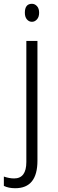

<svg xmlns="http://www.w3.org/2000/svg" viewBox="-49 -745 305 1005"><path d="M118.2 -725.1Q133.3 -725.1 144.5 -712.9Q155.8 -700.7 155.8 -678.2Q155.8 -656.2 144.5 -643.6Q133.3 -630.9 118.2 -630.9Q102.5 -630.9 91.8 -643.6Q81.1 -656.2 81.1 -678.2Q81.1 -725.1 118.2 -725.1ZM-28.8 228V179.2Q0 189 24.9 189Q88.9 189 88.9 103V-530.8H147V96.2Q147 240.2 30.8 240.2Q-4.4 240.2 -28.8 228Z"/></svg>

Font: Droid Sans TV
Style: Regular
Weight: 300
Version: Version 1.00